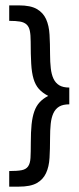

<svg xmlns="http://www.w3.org/2000/svg" viewBox="-20 -592 298 721"><path d="M240.2 -200.2Q216.3 -200.2 202.1 -191.7Q188 -183.1 180.4 -166.7Q172.9 -150.4 170.4 -126.7Q168 -103 168 -73.2Q168 -32.7 166 0.7Q164.1 34.2 152.8 58.3Q141.6 82.5 117.9 95.7Q94.2 108.9 50.3 108.9H14.6V50.3Q44.9 50.3 61.3 47.1Q77.6 43.9 85.4 33Q93.3 22 94.5 1Q95.7 -20 95.7 -56.2Q95.7 -96.2 98.6 -124.8Q101.6 -153.3 108.9 -173.8Q116.2 -194.3 128.9 -208Q141.6 -221.7 161.1 -231.9Q139.2 -243.2 126 -258.1Q112.8 -272.9 106 -295.9Q99.1 -318.8 97.2 -352.8Q95.2 -386.7 95.2 -436Q95.2 -460.9 92 -476.3Q88.9 -491.7 79.8 -500Q70.8 -508.3 55.2 -511Q39.6 -513.7 14.6 -513.7V-571.8H50.8Q94.7 -571.8 118.4 -558.1Q142.1 -544.4 153.1 -520Q164.1 -495.6 166 -461.9Q168 -428.2 168 -388.2Q168 -358.9 170.7 -335.7Q173.3 -312.5 180.9 -296.4Q188.5 -280.3 202.6 -271.7Q216.8 -263.2 240.2 -263.2Z"/></svg>

Font: Rokkitt
Style: Regular
Weight: 400
Version: Version 1.2; ttfautohint (v1.5) -l 7 -r 28 -G 50 -x 13 -D la